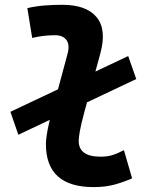

<svg xmlns="http://www.w3.org/2000/svg" viewBox="-20 -762 626 792"><path d="M55.7 -206.1 22.9 -300.8 219.2 -393.6 258.8 -540.5Q268.6 -577.6 253.9 -597.2Q239.3 -616.7 207 -616.7Q183.6 -616.7 159.9 -614Q136.2 -611.3 112.8 -605.5L92.8 -728.5Q128.9 -736.8 165 -739.5Q201.2 -742.2 237.3 -742.2Q336.4 -742.2 378.7 -690.9Q420.9 -639.6 393.6 -540.5L373.5 -466.8L508.8 -530.8L542 -436L338.9 -339.8L328.1 -300.3Q314 -248 309.3 -220.7Q304.7 -193.4 304.7 -182.1Q303.7 -115.7 395 -115.7Q421.9 -115.7 442.4 -121.8Q462.9 -127.9 491.2 -142.6L524.9 -26.4Q490.7 -11.2 452.9 -0.7Q415 9.8 366.2 9.8Q169.4 9.8 169.4 -167.5Q169.4 -180.2 172.6 -203.9Q175.8 -227.5 185.5 -267.6Z"/></svg>

Font: Cascadia Mono
Style: Bold Italic
Weight: 700
Italic angle: -10°
Monospace: yes
Designer: Aaron Bell
Foundry: Saja Typeworks
Version: Version 2404.023; ttfautohint (v1.8.4)